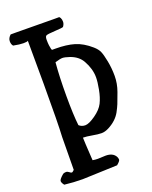

<svg xmlns="http://www.w3.org/2000/svg" viewBox="-170 -809 894 1126"><g transform="rotate(-20 277.0 -246.0)"><path d="M270.5 143.6 319.3 141.6Q364.3 141.6 380.9 171.9Q385.7 181.6 385.7 190.4Q385.7 199.2 363.3 217.8L146.5 225.6Q90.8 225.6 33.2 218.8Q20.5 203.1 20.5 191.9Q20.5 180.7 49.8 156.2Q58.6 152.3 67.9 152.3Q77.1 152.3 85.9 159.7Q94.7 167 99.6 167Q104.5 167 115.2 156.2L117.2 -47.9Q122.1 -127.9 122.1 -377.9L121.1 -647.5Q116.2 -642.6 92.8 -642.6Q69.3 -642.6 30.3 -650.4Q20.5 -661.1 20.5 -680.7Q20.5 -700.2 39.1 -716.8H79.1L304.7 -714.8H339.8Q343.8 -714.8 348.6 -705.6Q353.5 -696.3 353.5 -682.1Q353.5 -668 342.8 -653.3Q339.8 -649.4 291 -647Q242.2 -644.5 234.4 -639.6Q226.6 -634.8 226.6 -614.7Q226.6 -594.7 228.5 -580.1Q232.4 -548.8 237.3 -548.8H256.8Q326.2 -548.8 375 -534.2Q423.8 -519.5 471.7 -477.5Q494.1 -458 502.9 -438Q511.7 -418 520.5 -373Q529.3 -328.1 529.3 -280.3Q529.3 -232.4 512.2 -185.1Q495.1 -137.7 487.3 -118.7Q479.5 -99.6 465.8 -74.2Q441.4 -30.3 388.7 -2.9Q364.3 9.8 342.8 9.8Q321.3 9.8 286.6 3.4Q252 -2.9 230.5 -2.9Q230.5 17.6 238.3 140.6Q253.9 143.6 270.5 143.6ZM230.5 -473.6Q222.7 -384.8 222.7 -266.6Q222.7 -148.4 230.5 -81.1Q246.1 -66.4 269 -66.4Q292 -66.4 333 -95.2Q374 -124 390.1 -156.2Q406.2 -188.5 415 -234.9Q423.8 -281.2 423.8 -309.6Q423.8 -362.3 393.6 -416Q371.1 -456.1 320.3 -473.6Q291 -483.4 276.9 -483.4Q262.7 -483.4 230.5 -473.6Z"/></g></svg>

Font: Essays1743
Style: Medium
Weight: 500
Designer: Based on the typeface in a 1743 English translation of the essays of Montaigne.  PostScript/TrueType font designed by Jo
Version: Version 002.100